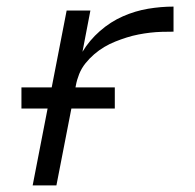

<svg xmlns="http://www.w3.org/2000/svg" viewBox="-20 -562 590 582"><path d="M79 0 182 -530H254L230 -405Q251 -440 283 -468Q315 -496 352.5 -512.5Q390 -529 429 -535.5Q468 -542 506 -542V-466Q488 -466 470.5 -465.5Q453 -465 435.5 -463Q418 -461 400 -457.5Q382 -454 364.5 -448.5Q347 -443 329.5 -436Q312 -429 296 -419.5Q280 -410 265.5 -397.5Q251 -385 239 -370Q227 -355 220 -337.5Q213 -320 210 -303L151 0ZM328 -233H45V-297H328Z"/></svg>

Font: Lode Term
Style: Italic
Weight: 400
Italic angle: -11°
Monospace: yes
Designer: Belleve Invis
Foundry: Belleve Invis
Version: Version 29.2.0